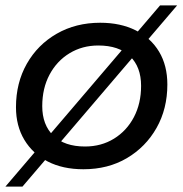

<svg xmlns="http://www.w3.org/2000/svg" viewBox="-21 -619 676 709"><path d="M287 6Q211 6 155.5 -22.5Q100 -51 69 -102.5Q38 -154 38 -223Q38 -313 78 -383.5Q118 -454 188.5 -494.5Q259 -535 349 -535Q424 -535 480 -507Q536 -479 566.5 -428Q597 -377 597 -307Q597 -217 557 -146.5Q517 -76 447.5 -35Q378 6 287 6ZM293 -78Q353 -78 400 -107Q447 -136 473.5 -186.5Q500 -237 500 -302Q500 -372 459 -411.5Q418 -451 342 -451Q283 -451 236 -422.5Q189 -394 162 -343.5Q135 -293 135 -227Q135 -158 176 -118Q217 -78 293 -78ZM-1 70 570 -599H633L62 70Z"/></svg>

Font: MOST Montserrat Medium
Style: Italic
Weight: 500
Italic angle: -11.3°
Designer: Julieta Ulanovsky
Foundry: Julieta Ulanovsky
Version: Version 8.000;March 11, 2024;FontCreator 15.0.0.2926 64-bit